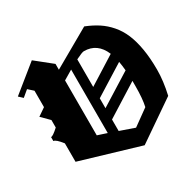

<svg xmlns="http://www.w3.org/2000/svg" viewBox="-218 -1050 1292 1282"><g transform="rotate(-30 427.5 -408.5)"><path d="M296.9 -687 587.9 -853Q643.1 -831.1 684.8 -803.7Q726.6 -776.4 761.5 -736.1Q796.4 -695.8 818.6 -643.6Q840.8 -591.3 853 -520.3Q865.2 -449.2 865.2 -359.9Q865.2 -273.4 841.8 -170.9L541 36.1L85.9 -99.1V-241.2Q45.9 -293 26.9 -293V-324.2Q38.1 -319.8 85.9 -363.3V-420.9L26.9 -480L85.9 -520.5V-647L47.9 -681.2L0 -641.1L-29.8 -668.9L171.9 -832L296.9 -731.9ZM296.9 -181.2Q305.2 -178.2 329.8 -170.4Q354.5 -162.6 368.2 -157.7V-647Q316.9 -617.2 296.9 -604.5ZM671.4 -531.2 438 -385.3V-309.1L680.7 -460.9Q677.2 -500 671.4 -531.2ZM649.9 -606Q606.4 -710.9 502.9 -710.9Q488.8 -710.9 438 -685.5V-472.7ZM438 -133.3 549.8 -94.2 671.9 -182.1Q685.1 -241.2 685.1 -335.9Q685.1 -340.3 685.1 -348.6Q685.1 -356.9 685.1 -364Q685.1 -371.1 685.1 -377L438 -221.7Z"/></g></svg>

Font: KJV1611
Style: Regular
Weight: 400
Version: Version 3.6.1